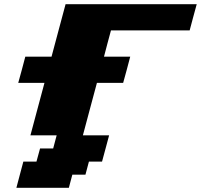

<svg xmlns="http://www.w3.org/2000/svg" viewBox="-20 -645 957 915"><path d="M58.1 250H308.1L324.7 187.5H387.2L403.8 125H466.3Q472.2 104 483.2 62.5Q494.1 21 500 0H375Q386.2 -42 408.4 -125.2Q430.7 -208.5 441.9 -250H566.9Q572.8 -270.5 584 -312.3Q595.2 -354 600.6 -375H475.6Q481 -395.5 491.9 -437.3Q502.9 -479 508.8 -500H883.8Q889.2 -520.5 900.4 -562.3Q911.6 -604 917.5 -625H292.5Q281.2 -583.5 259 -500Q236.8 -416.5 225.6 -375H100.6Q95.2 -354 84 -312.3Q72.8 -270.5 66.9 -250H191.9Q180.7 -208 158.4 -125Q136.2 -42 125 0H250L233.4 62.5H170.9L153.8 125H91.3Q85.9 145.5 74.7 187.3Q63.5 229 58.1 250Z"/></svg>

Font: Faithful 32x
Style: BoldOblique
Weight: 400
Foundry: Faithful Resource Pack
Version: Version 1.0; January 27, 2023